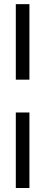

<svg xmlns="http://www.w3.org/2000/svg" viewBox="-20 -744 224 947"><path d="M58 -351.1V-723.5H125.1V-351.1ZM58 183.3V-189.2H125.1V183.3Z"/></svg>

Font: Archivo SemiBold ExtraCondensed
Style: Regular
Weight: 600
Width: 2
Version: Version 2.001